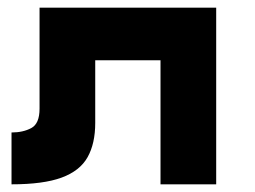

<svg xmlns="http://www.w3.org/2000/svg" viewBox="-20 -480 663 500"><path d="M543 -460H83V-197Q83 -158 61.5 -146.5Q40 -135 10 -135V0Q93 0 140.5 -17.5Q188 -35 208 -70.5Q228 -106 228 -160V-323H398V0H543Z"/></svg>

Font: Glinicke Jost Bold
Style: Bold
Weight: 700
Version: Version 3.710